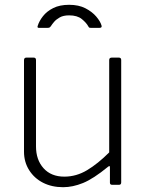

<svg xmlns="http://www.w3.org/2000/svg" viewBox="-20 -770 613 800"><path d="M248 -34Q298 -34 343 -61Q388 -88 435 -135V-520Q435 -530 446 -530H475Q485 -530 485 -520V-10Q485 0 476 0H447Q438 0 438 -9V-72Q438 -77 436.5 -78Q435 -79 430 -75Q369 -25 326 -7.5Q283 10 243 10Q196 10 159.5 -8.5Q123 -27 101.5 -61Q80 -95 80 -138V-519Q80 -530 90 -530H120Q130 -530 130 -520V-160Q130 -104 161.5 -69Q193 -34 248 -34ZM395 -654H358Q354 -654 352 -655Q350 -656 348 -660Q340 -675 321 -690.5Q302 -706 268 -706Q244 -706 229 -697.5Q214 -689 205.5 -679Q197 -669 192 -661Q189 -657 186.5 -655.5Q184 -654 179 -654H141Q137 -654 136.5 -657Q136 -660 137 -662Q143 -682 159 -702.5Q175 -723 202 -736.5Q229 -750 268 -750Q308 -750 336 -735.5Q364 -721 381 -701Q398 -681 403 -664Q406 -654 395 -654Z"/></svg>

Font: Libre Franklin ExtraLight
Style: Regular
Weight: 250
Designer: Pablo Impallari, Rodrigo Fuenzalida, Nhung Nguyen
Foundry: Impallari Type
Version: Version 3.000